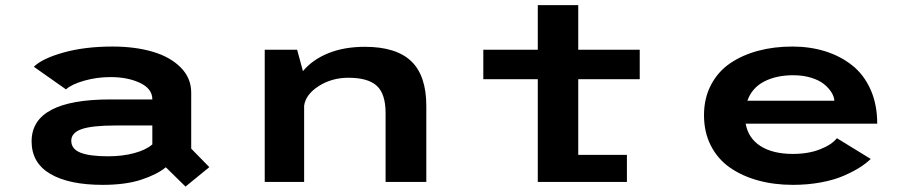

<svg xmlns="http://www.w3.org/2000/svg" viewBox="-20 -688 3440 726"><path d="M405.5 -512Q490.5 -512 557 -492.5Q623.5 -473 663.2 -433Q703 -393 703 -338V-126L771.5 -56L681.5 17.5L607 -55.5Q573.5 -28 514 -8.5Q454.5 11 368 11Q241 11 170.2 -30.5Q99.5 -72 99.5 -153.5Q99.5 -312 397 -312H556V-312.5Q556 -352.5 509.5 -374.5Q463 -396.5 398 -396.5Q346 -396.5 298 -382.8Q250 -369 229.5 -350L108 -435.5Q139 -466.5 219.5 -489.2Q300 -512 405.5 -512ZM388.5 -97Q443 -97 487.5 -109Q532 -121 556 -142V-213.5H418Q328 -213.5 288.8 -199.8Q249.5 -186 249.5 -156Q249.5 -124.5 284.2 -110.8Q319 -97 388.5 -97Z M981 0V-500H1103.5L1125.5 -419Q1161.5 -462.5 1221.5 -486.8Q1281.5 -511 1359.5 -511Q1478 -511 1535 -456.5Q1592 -402 1592 -287.5V0H1438V-260.5Q1438 -333 1404.8 -363.5Q1371.5 -394 1297.5 -394Q1234.5 -394 1185.2 -362.5Q1136 -331 1130 -288.5V0Z M1807.5 -388.5V-500H2013.5V-668.5H2166.5V-500H2399V-388.5H2166.5V-102.5H2350.5V0H2013.5V-388.5Z M3272.5 -87Q3255.5 -70.5 3231.2 -55Q3207 -39.5 3171.2 -23.8Q3135.5 -8 3085.2 1.5Q3035 11 2978 11Q2907 11 2846.2 -5.8Q2785.5 -22.5 2739.8 -54.5Q2694 -86.5 2668 -137.2Q2642 -188 2642 -252.5Q2642 -316.5 2668.5 -367Q2695 -417.5 2741 -448.8Q2787 -480 2846.8 -496Q2906.5 -512 2976 -512Q3043 -512 3100.5 -494Q3158 -476 3202.2 -441Q3246.5 -406 3271.8 -349.5Q3297 -293 3297 -220.5H2799.5Q2809.5 -165 2856 -135.5Q2902.5 -106 2978 -106Q3037 -106 3081.2 -123.5Q3125.5 -141 3144.5 -165.5ZM2979.5 -403.5Q2915 -403.5 2869 -379.5Q2823 -355.5 2806 -307H3135Q3134 -322.5 3124.2 -338.5Q3114.5 -354.5 3096.2 -369.5Q3078 -384.5 3047.5 -394Q3017 -403.5 2979.5 -403.5Z"/></svg>

Font: League Mono Wide SemiBold
Style: Regular
Weight: 600
Width: 8
Designer: Tyler Finck
Foundry: The League of Moveable Type / Tyler Finck
Version: Version 2.210